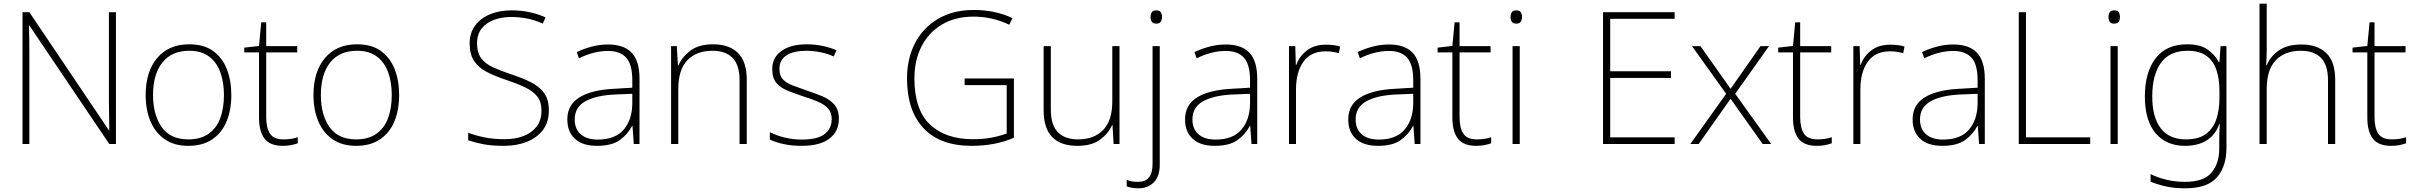

<svg xmlns="http://www.w3.org/2000/svg" viewBox="-20 -780 13080 1040"><path d="M608 0H572L139 -642H137Q138 -601 138.5 -562.5Q139 -524 139 -481V0H102V-714H139L570 -74H572Q572 -108 571 -151Q570 -194 570 -231V-714H608Z M1233 -265Q1233 -185 1207.5 -123Q1182 -61 1130 -25.5Q1078 10 1000 10Q925 10 873.5 -25Q822 -60 795.5 -122Q769 -184 769 -265Q769 -392 831.5 -466Q894 -540 1005 -540Q1084 -540 1134 -504Q1184 -468 1208.5 -406Q1233 -344 1233 -265ZM809 -265Q809 -158 856 -91.5Q903 -25 1000 -25Q1067 -25 1110 -55.5Q1153 -86 1173 -140Q1193 -194 1193 -265Q1193 -333 1174 -387Q1155 -441 1113.5 -473Q1072 -505 1005 -505Q910 -505 859.5 -441.5Q809 -378 809 -265Z M1515 -25Q1538 -25 1557.5 -28Q1577 -31 1593 -37V-4Q1577 2 1557 6Q1537 10 1512 10Q1443 10 1413 -29Q1383 -68 1383 -143V-496H1303V-522L1383 -531L1395 -659H1422V-530H1590V-496H1422V-146Q1422 -87 1442.5 -56Q1463 -25 1515 -25Z M2142 -265Q2142 -185 2116.5 -123Q2091 -61 2039 -25.5Q1987 10 1909 10Q1834 10 1782.5 -25Q1731 -60 1704.5 -122Q1678 -184 1678 -265Q1678 -392 1740.5 -466Q1803 -540 1914 -540Q1993 -540 2043 -504Q2093 -468 2117.5 -406Q2142 -344 2142 -265ZM1718 -265Q1718 -158 1765 -91.5Q1812 -25 1909 -25Q1976 -25 2019 -55.5Q2062 -86 2082 -140Q2102 -194 2102 -265Q2102 -333 2083 -387Q2064 -441 2022.5 -473Q1981 -505 1914 -505Q1819 -505 1768.5 -441.5Q1718 -378 1718 -265Z M2953 -182Q2953 -118 2920.5 -75.5Q2888 -33 2833 -11.5Q2778 10 2710 10Q2643 10 2597.5 1Q2552 -8 2516 -20V-61Q2555 -46 2604 -36Q2653 -26 2713 -26Q2769 -26 2814 -42.5Q2859 -59 2886 -93.5Q2913 -128 2913 -181Q2913 -228 2890.5 -257Q2868 -286 2825 -306.5Q2782 -327 2720 -348Q2662 -367 2617.5 -390Q2573 -413 2548.5 -449Q2524 -485 2524 -544Q2524 -603 2554.5 -643Q2585 -683 2636 -703.5Q2687 -724 2751 -724Q2850 -724 2935 -686L2920 -652Q2876 -672 2833.5 -680Q2791 -688 2749 -688Q2698 -688 2656 -672.5Q2614 -657 2589 -625.5Q2564 -594 2564 -545Q2564 -494 2587 -464Q2610 -434 2650.5 -415.5Q2691 -397 2744 -379Q2807 -359 2854 -335.5Q2901 -312 2927 -276.5Q2953 -241 2953 -182Z M3274 -539Q3359 -539 3401.5 -494.5Q3444 -450 3444 -353V0H3413L3406 -98H3404Q3380 -52 3336.5 -21Q3293 10 3214 10Q3136 10 3094.5 -28Q3053 -66 3053 -133Q3053 -212 3118.5 -252.5Q3184 -293 3305 -299L3405 -305V-345Q3405 -431 3372 -467.5Q3339 -504 3273 -504Q3196 -504 3116 -464L3104 -498Q3142 -516 3185 -527.5Q3228 -539 3274 -539ZM3309 -268Q3207 -263 3150 -231Q3093 -199 3093 -133Q3093 -81 3126 -52.5Q3159 -24 3218 -24Q3312 -24 3358 -77.5Q3404 -131 3405 -219V-272Z M3842 -540Q3930 -540 3977.5 -493Q4025 -446 4025 -347V0H3986V-345Q3986 -428 3948 -466.5Q3910 -505 3839 -505Q3752 -505 3703 -453.5Q3654 -402 3654 -297V0H3615V-530H3646L3652 -426H3655Q3674 -471 3719.5 -505.5Q3765 -540 3842 -540Z M4524 -137Q4524 -68 4472.5 -29Q4421 10 4322 10Q4267 10 4223 0Q4179 -10 4150 -24V-64Q4188 -45 4232 -34.5Q4276 -24 4323 -24Q4409 -24 4447 -54Q4485 -84 4485 -135Q4485 -170 4465.5 -192Q4446 -214 4411 -229Q4376 -244 4331 -258Q4283 -274 4245 -289.5Q4207 -305 4185 -331.5Q4163 -358 4163 -406Q4163 -469 4213.5 -504.5Q4264 -540 4349 -540Q4396 -540 4437 -531Q4478 -522 4511 -508L4496 -474Q4467 -488 4427 -496.5Q4387 -505 4348 -505Q4279 -505 4240.5 -480.5Q4202 -456 4202 -407Q4202 -370 4221 -350Q4240 -330 4273 -317.5Q4306 -305 4349 -290Q4395 -275 4434.5 -258.5Q4474 -242 4499 -214Q4524 -186 4524 -137Z M5205 -355H5472V-34Q5422 -12 5364.5 -1Q5307 10 5244 10Q5072 10 4982.5 -85.5Q4893 -181 4893 -355Q4893 -462 4936 -545.5Q4979 -629 5060.5 -677.5Q5142 -726 5255 -726Q5313 -726 5365 -715Q5417 -704 5464 -682L5447 -646Q5399 -669 5350.5 -679.5Q5302 -690 5254 -690Q5154 -690 5082 -647Q5010 -604 4971.5 -528.5Q4933 -453 4933 -356Q4933 -186 5017 -106Q5101 -26 5250 -26Q5306 -26 5351 -34.5Q5396 -43 5433 -57V-319H5205Z M6044 -530V0H6012L6006 -103H6004Q5985 -58 5939.5 -24Q5894 10 5816 10Q5633 10 5633 -183V-530H5672V-187Q5672 -103 5710 -64Q5748 -25 5819 -25Q5906 -25 5955.5 -76Q6005 -127 6005 -232V-530Z M6212 -688Q6212 -704 6219 -714Q6226 -724 6242 -724Q6261 -724 6267.5 -714Q6274 -704 6274 -688Q6274 -672 6267.5 -662Q6261 -652 6242 -652Q6226 -652 6219 -662Q6212 -672 6212 -688ZM6147 240Q6127 240 6111 237Q6095 234 6083 230V194Q6098 201 6113.5 203Q6129 205 6145 205Q6223 205 6223 109V-530H6262V112Q6262 176 6229.5 208Q6197 240 6147 240Z M6620 -539Q6705 -539 6747.5 -494.5Q6790 -450 6790 -353V0H6759L6752 -98H6750Q6726 -52 6682.5 -21Q6639 10 6560 10Q6482 10 6440.5 -28Q6399 -66 6399 -133Q6399 -212 6464.5 -252.5Q6530 -293 6651 -299L6751 -305V-345Q6751 -431 6718 -467.5Q6685 -504 6619 -504Q6542 -504 6462 -464L6450 -498Q6488 -516 6531 -527.5Q6574 -539 6620 -539ZM6655 -268Q6553 -263 6496 -231Q6439 -199 6439 -133Q6439 -81 6472 -52.5Q6505 -24 6564 -24Q6658 -24 6704 -77.5Q6750 -131 6751 -219V-272Z M7162 -538Q7184 -538 7203 -535.5Q7222 -533 7239 -528L7232 -492Q7214 -497 7197.5 -499.5Q7181 -502 7160 -502Q7081 -502 7040.5 -446Q7000 -390 7000 -295V0H6962V-530H6996L6999 -429H7002Q7018 -475 7058.5 -506.5Q7099 -538 7162 -538Z M7504 -539Q7589 -539 7631.5 -494.5Q7674 -450 7674 -353V0H7643L7636 -98H7634Q7610 -52 7566.5 -21Q7523 10 7444 10Q7366 10 7324.5 -28Q7283 -66 7283 -133Q7283 -212 7348.5 -252.5Q7414 -293 7535 -299L7635 -305V-345Q7635 -431 7602 -467.5Q7569 -504 7503 -504Q7426 -504 7346 -464L7334 -498Q7372 -516 7415 -527.5Q7458 -539 7504 -539ZM7539 -268Q7437 -263 7380 -231Q7323 -199 7323 -133Q7323 -81 7356 -52.5Q7389 -24 7448 -24Q7542 -24 7588 -77.5Q7634 -131 7635 -219V-272Z M7979 -25Q8002 -25 8021.5 -28Q8041 -31 8057 -37V-4Q8041 2 8021 6Q8001 10 7976 10Q7907 10 7877 -29Q7847 -68 7847 -143V-496H7767V-522L7847 -531L7859 -659H7886V-530H8054V-496H7886V-146Q7886 -87 7906.5 -56Q7927 -25 7979 -25Z M8192 -724Q8211 -724 8217.5 -714Q8224 -704 8224 -688Q8224 -672 8217.5 -662Q8211 -652 8192 -652Q8176 -652 8169 -662Q8162 -672 8162 -688Q8162 -704 8169 -714Q8176 -724 8192 -724ZM8212 -530V0H8173V-530Z M9051 0H8663V-714H9051V-678H8702V-394H9031V-358H8702V-36H9051Z M9330 -272 9145 -530H9191L9354 -299L9516 -530H9562L9379 -272L9574 0H9528L9354 -245L9181 0H9136Z M9824 -25Q9847 -25 9866.5 -28Q9886 -31 9902 -37V-4Q9886 2 9866 6Q9846 10 9821 10Q9752 10 9722 -29Q9692 -68 9692 -143V-496H9612V-522L9692 -531L9704 -659H9731V-530H9899V-496H9731V-146Q9731 -87 9751.5 -56Q9772 -25 9824 -25Z M10219 -538Q10241 -538 10260 -535.5Q10279 -533 10296 -528L10289 -492Q10271 -497 10254.5 -499.5Q10238 -502 10217 -502Q10138 -502 10097.5 -446Q10057 -390 10057 -295V0H10019V-530H10053L10056 -429H10059Q10075 -475 10115.5 -506.5Q10156 -538 10219 -538Z M10561 -539Q10646 -539 10688.5 -494.5Q10731 -450 10731 -353V0H10700L10693 -98H10691Q10667 -52 10623.5 -21Q10580 10 10501 10Q10423 10 10381.5 -28Q10340 -66 10340 -133Q10340 -212 10405.5 -252.5Q10471 -293 10592 -299L10692 -305V-345Q10692 -431 10659 -467.5Q10626 -504 10560 -504Q10483 -504 10403 -464L10391 -498Q10429 -516 10472 -527.5Q10515 -539 10561 -539ZM10596 -268Q10494 -263 10437 -231Q10380 -199 10380 -133Q10380 -81 10413 -52.5Q10446 -24 10505 -24Q10599 -24 10645 -77.5Q10691 -131 10692 -219V-272Z M10915 0V-714H10954V-36H11302V0Z M11431 -724Q11450 -724 11456.5 -714Q11463 -704 11463 -688Q11463 -672 11456.5 -662Q11450 -652 11431 -652Q11415 -652 11408 -662Q11401 -672 11401 -688Q11401 -704 11408 -714Q11415 -724 11431 -724ZM11451 -530V0H11412V-530Z M11827 -540Q11896 -540 11936 -513Q11976 -486 11999 -443H12002L12008 -530H12040V22Q12040 121 11988.5 180.5Q11937 240 11816 240Q11756 240 11710.5 229.5Q11665 219 11629 204V163Q11665 181 11713 193Q11761 205 11817 205Q11916 205 11958.5 155.5Q12001 106 12001 23V-15Q12001 -40 12001.5 -61.5Q12002 -83 12004 -108H12001Q11981 -50 11933.5 -20Q11886 10 11816 10Q11714 10 11656 -58.5Q11598 -127 11598 -258Q11598 -388 11656 -464Q11714 -540 11827 -540ZM11829 -505Q11732 -505 11685 -439.5Q11638 -374 11638 -258Q11638 -144 11684.5 -84.5Q11731 -25 11819 -25Q11892 -25 11931.5 -56.5Q11971 -88 11986.5 -138.5Q12002 -189 12002 -246V-289Q12002 -353 11985.5 -401.5Q11969 -450 11931.5 -477.5Q11894 -505 11829 -505Z M12258 -504Q12258 -482 12257 -464.5Q12256 -447 12255 -426H12258Q12276 -472 12322 -505.5Q12368 -539 12446 -539Q12533 -539 12581 -492.5Q12629 -446 12629 -347V0H12590V-345Q12590 -428 12552 -466.5Q12514 -505 12443 -505Q12356 -505 12307 -453.5Q12258 -402 12258 -297V0H12219V-760H12258Z M12935 -25Q12958 -25 12977.5 -28Q12997 -31 13013 -37V-4Q12997 2 12977 6Q12957 10 12932 10Q12863 10 12833 -29Q12803 -68 12803 -143V-496H12723V-522L12803 -531L12815 -659H12842V-530H13010V-496H12842V-146Q12842 -87 12862.5 -56Q12883 -25 12935 -25Z"/></svg>

Font: Noto Sans Gujarati ExtraLight
Style: Regular
Weight: 200
Designer: Jelle Bosma - Monotype Design Team, Universal Thirst
Foundry: Monotype Imaging Inc.
Version: Version 2.106; ttfautohint (v1.8.4.7-5d5b)